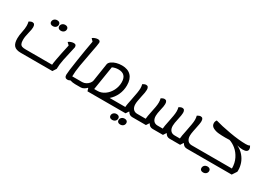

<svg xmlns="http://www.w3.org/2000/svg" viewBox="8 -1799 4237 3045"><g transform="rotate(30 2126.5 -276.0)"><path d="M934 -480 925 -439Q897 -322 876 -218Q855 -114 855 -40L813 25H233Q147 25 109.5 -15.5Q72 -56 72 -147Q72 -180 76 -208.5Q80 -237 88 -277Q95 -313 98.5 -338Q102 -363 102 -391Q102 -429 93 -467Q128 -489 155 -489Q202 -489 202 -423Q202 -401 198 -379Q194 -357 184 -316Q172 -263 167 -234Q162 -205 162 -170Q162 -123 174 -99.5Q186 -76 210 -68Q234 -60 275 -60H759Q759 -80 776 -175Q793 -270 834 -455L792 -496Q811 -512 837 -521Q863 -530 887 -530Q912 -530 923 -518.5Q934 -507 934 -480ZM404 -642Q404 -673 425.5 -692.5Q447 -712 480 -712Q505 -712 520.5 -699Q536 -686 536 -664Q536 -633 515 -614Q494 -595 460 -595Q435 -595 419.5 -608Q404 -621 404 -642ZM551 -642Q551 -673 572.5 -692.5Q594 -712 627 -712Q652 -712 667.5 -699Q683 -686 683 -664Q683 -633 662 -614Q641 -595 607 -595Q582 -595 566.5 -608Q551 -621 551 -642Z M1273 -60 1260 25H1229Q1183 25 1135 10Q1112 25 1086 25Q1061 25 1047 9.5Q1033 -6 1033 -36Q1033 -86 1067.5 -310.5Q1102 -535 1132 -697L1091 -740Q1110 -756 1138 -765.5Q1166 -775 1187 -775Q1208 -775 1220 -765Q1232 -755 1232 -735Q1232 -719 1222.5 -667Q1213 -615 1201 -553Q1168 -386 1148 -264.5Q1128 -143 1128 -61V-60Z M1990 -60 1976 25H1456L1440 -27H1434Q1416 -7 1388 9Q1360 25 1333 25H1258L1271 -60H1309Q1345 -60 1377 -77.5Q1409 -95 1429.5 -121Q1450 -147 1454 -172L1505 -503Q1513 -531 1545.5 -554.5Q1578 -578 1626 -591.5Q1674 -605 1727 -605Q1835 -605 1893.5 -545Q1952 -485 1952 -370Q1952 -277 1915 -196Q1878 -115 1813 -60ZM1855 -369Q1855 -522 1710 -522Q1653 -522 1600 -498L1530 -60H1590Q1659 -60 1720.5 -103.5Q1782 -147 1818.5 -218.5Q1855 -290 1855 -369ZM1527 -448 1529 -450Z M2355 -60 2342 25H2276Q2220 25 2193 -27H2187L2153 25H1974L1987 -60H2100V-61Q2100 -81 2107.5 -122.5Q2115 -164 2125 -210Q2160 -375 2160 -436Q2160 -470 2151 -508Q2185 -530 2213 -530Q2260 -530 2260 -466Q2260 -442 2255 -412.5Q2250 -383 2238 -330Q2226 -270 2220.5 -238.5Q2215 -207 2215 -179Q2215 -124 2242 -92Q2269 -60 2318 -60ZM1963 175Q1963 144 1984.5 124.5Q2006 105 2039 105Q2064 105 2079.5 118Q2095 131 2095 153Q2095 184 2074 203Q2053 222 2019 222Q1994 222 1978.5 209Q1963 196 1963 175ZM2110 175Q2110 144 2131.5 124.5Q2153 105 2186 105Q2211 105 2226.5 118Q2242 131 2242 153Q2242 184 2221 203Q2200 222 2166 222Q2141 222 2125.5 209Q2110 196 2110 175Z M3354 -60 3341 25H3275Q3219 25 3192 -27H3186L3152 25H2961Q2905 25 2878 -27H2872L2838 25H2649Q2593 25 2566 -27H2560L2526 25H2339L2352 -60H2473V-61Q2473 -79 2479.5 -114.5Q2486 -150 2494 -189Q2508 -253 2516.5 -301.5Q2525 -350 2525 -387Q2525 -422 2516 -460Q2550 -482 2578 -482Q2625 -482 2625 -416Q2625 -394 2620.5 -369Q2616 -344 2607 -305Q2597 -258 2592.5 -232.5Q2588 -207 2588 -181Q2588 -124 2615 -92Q2642 -60 2691 -60H2785V-61Q2785 -79 2792 -117.5Q2799 -156 2808 -198Q2823 -271 2831.5 -321Q2840 -371 2840 -407Q2840 -441 2831 -479Q2865 -501 2893 -501Q2940 -501 2940 -436Q2940 -399 2921 -315Q2910 -263 2905 -234.5Q2900 -206 2900 -180Q2900 -123 2927 -91.5Q2954 -60 3003 -60H3099V-61Q3099 -79 3106.5 -120.5Q3114 -162 3124 -208Q3142 -301 3150.5 -350Q3159 -399 3159 -436Q3159 -470 3150 -508Q3184 -530 3212 -530Q3259 -530 3259 -467Q3259 -444 3253 -409.5Q3247 -375 3235 -317L3226 -274Q3214 -214 3214 -179Q3214 -124 3241 -92Q3268 -60 3317 -60Z M4153 -89Q4153 -69 4152 -59L4097 25H3338L3351 -60H4052Q4052 -160 4012.5 -238.5Q3973 -317 3913.5 -366Q3854 -415 3792 -434L3718 -432Q3647 -432 3590.5 -437.5Q3534 -443 3488.5 -467.5Q3443 -492 3443 -543Q3443 -573 3463 -600Q3572 -567 3748 -536Q3924 -505 4047 -505Q4073 -505 4088 -508Q4103 -511 4119 -520Q4139 -489 4139 -463Q4139 -405 4047 -405Q3998 -405 3942 -421Q4016 -386 4063.5 -329.5Q4111 -273 4132 -210.5Q4153 -148 4153 -89ZM3628 176Q3628 144 3649 124.5Q3670 105 3704 105Q3729 105 3744.5 118.5Q3760 132 3760 154Q3760 185 3739 204Q3718 223 3684 223Q3659 223 3643.5 210Q3628 197 3628 176Z"/></g></svg>

Font: Lemonada Light
Style: Regular
Weight: 300
Designer: Mohamed Gaber (Arabic) Eduardo Tunni (Latin)
Foundry: Kief Type Foundry
Version: Version 3.006